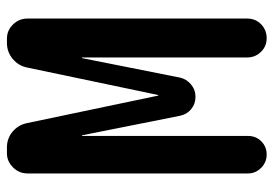

<svg xmlns="http://www.w3.org/2000/svg" viewBox="-135 -635 770 540"><g transform="rotate(-90 250.0 -365.0)"><path d="M32.2 -52.7V-672.9Q32.2 -696.3 49.3 -713.4Q66.4 -730.5 88.9 -730.5H105.5Q130.9 -730.5 149.9 -714.4Q168.9 -698.2 173.8 -673.8L251 -305.7Q251 -304.7 252 -304.7Q252.9 -304.7 252.9 -305.7L330.1 -673.8Q335 -698.2 354.5 -714.4Q374 -730.5 399.4 -730.5H411.1Q434.6 -730.5 451.2 -713.4Q467.8 -696.3 467.8 -672.9V-54.7Q467.8 -31.2 451.7 -15.6Q435.5 0 412.6 0Q389.6 0 374 -16.1Q358.4 -32.2 358.4 -54.7V-518.6Q358.4 -519.5 357.4 -519.5Q356.4 -519.5 356.4 -518.6L301.8 -244.1Q297.9 -225.6 282.7 -212.9Q267.6 -200.2 247.6 -200.2Q227.5 -200.2 212.9 -212.4Q198.2 -224.6 194.3 -244.1L139.6 -518.6Q139.6 -519.5 138.7 -519.5Q137.7 -519.5 137.7 -518.6V-52.7Q137.7 -30.3 122.6 -15.1Q107.4 0 85.4 0Q63.5 0 47.9 -15.6Q32.2 -31.2 32.2 -52.7Z"/></g></svg>

Font: Rounded Mgen+ 1m medium
Style: Regular
Weight: 500
Designer: [Source Han Sans]
Ryoko NISHIZUKA  (kana & ideographs); Paul D. Hunt (Latin, Greek & Cyrillic); Wenlong ZHANG  (bopomofo
Version: Version 1.059.20150602